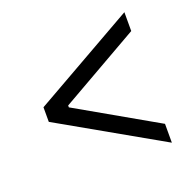

<svg xmlns="http://www.w3.org/2000/svg" viewBox="-103 -701 775 766"><g transform="rotate(-20 284.5 -318.0)"><path d="M68 -349 501 -595V-515L163 -322V-314L501 -121V-41L68 -287Z"/></g></svg>

Font: 42dot Sans
Style: Regular
Weight: 400
Designer: 42dot
Version: Version 1.000